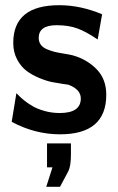

<svg xmlns="http://www.w3.org/2000/svg" viewBox="-20 -507 456 739"><path d="M161 45H253V87Q253 132 243 152L211 212H158L182 137H161ZM25 -38 43 -148Q44 -148 51.5 -140Q59 -132 72.5 -121Q86 -110 104.5 -99Q123 -88 151 -80Q179 -72 210 -72Q291 -72 291 -128Q291 -163 243 -181L222 -184Q202 -187 181 -191Q160 -195 132 -206.5Q104 -218 82.5 -234Q61 -250 46 -278Q31 -306 31 -342Q31 -487 208 -487Q290 -487 373 -452L356 -355Q312 -385 278 -397.5Q244 -410 198 -410Q129 -410 129 -361Q129 -346 137 -335Q145 -324 160.5 -317.5Q176 -311 190 -307.5Q204 -304 226.5 -300.5Q249 -297 260 -294Q314 -279 351.5 -241Q389 -203 389 -142Q389 10 211 10Q115 10 25 -38Z"/></svg>

Font: Coval
Style: Bold
Weight: 700
Foundry: Context Ltd
Version: Version 001.000